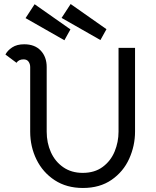

<svg xmlns="http://www.w3.org/2000/svg" viewBox="-20 -921 773 954"><path d="M130 -267V-588Q130 -603 122 -614.5Q114 -626 97 -626Q73 -626 62 -609L7 -650Q17 -670 40.5 -685.5Q64 -701 100 -701Q153 -701 182.5 -669.5Q212 -638 212 -588V-267Q212 -211 233 -164.5Q254 -118 294.5 -90Q335 -62 391 -62Q450 -62 490 -91.5Q530 -121 549.5 -168Q569 -215 569 -267V-683H651V-267Q651 -197 622 -132.5Q593 -68 534.5 -27.5Q476 13 392 13Q311 13 252 -25.5Q193 -64 161.5 -128Q130 -192 130 -267ZM107 -831 152 -900 330 -775 300 -721ZM286 -832 331 -901 509 -776 479 -722Z"/></svg>

Font: Bellota
Style: Bold
Weight: 700
Designer: Kemie Guaida
Foundry: Kemie Guaida
Version: Version 4.001